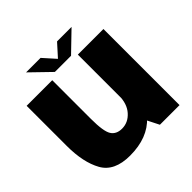

<svg xmlns="http://www.w3.org/2000/svg" viewBox="-186 -890 1058 1058"><g transform="rotate(-45 343.0 -361.0)"><path d="M480 0H633V-593H433.5V-92ZM234 -593H34.5V-280.5Q34.5 -152 78.2 -73.8Q122 4.5 243.5 4.5Q382.5 4.5 457.2 -77.2Q532 -159 532 -240L434.5 -276.5Q434.5 -209.5 400 -170.8Q365.5 -132 317.5 -132Q273.5 -132 253.8 -163Q234 -194 234 -291ZM276.5 -615H402.5L517 -725.5H404L339.5 -654L275.5 -725.5H162.5Z"/></g></svg>

Font: Anybody Thin ExtraBold
Style: Regular
Weight: 800
Version: Version 1.113;gftools[0.9.25]